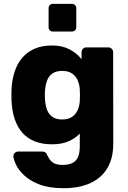

<svg xmlns="http://www.w3.org/2000/svg" viewBox="-20 -769 674 1009"><path d="M314.4 220Q237.2 220 186.7 200.2Q136.2 180.4 106.6 152.1Q76.9 123.9 64.1 96.3Q51.4 68.6 50.4 53Q49.4 42.4 57.3 34.9Q65.3 27.5 75.5 27.5H202.6Q212.5 27.5 218.8 32.3Q225.1 37 229.1 47.9Q234.5 58.9 242.7 70.7Q250.9 82.5 266.6 90.1Q282.4 97.6 309.4 97.6Q339.4 97.6 359.2 88.3Q379 79 389.1 57.6Q399.3 36.1 399.3 0V-67.1Q375.5 -41.9 339.7 -26.2Q303.9 -10.6 253.1 -10.6Q202 -10.6 163.1 -26Q124.1 -41.4 97.9 -71.1Q71.6 -100.8 57.1 -143.8Q42.6 -186.8 40.4 -242.6Q39.4 -269.4 40.4 -295.5Q42.6 -348.9 56.8 -392.2Q71 -435.5 97.6 -466.1Q124.1 -496.7 163.1 -513.4Q202 -530 253.1 -530Q307 -530 345.6 -509.5Q384.3 -489 408.6 -457.9V-494.5Q408.6 -505.1 415.9 -512.6Q423.1 -520 433.8 -520H549.1Q559.7 -520 567.2 -512.6Q574.6 -505.1 574.6 -494.5L575.2 -14.4Q575.2 62.1 544.4 114.1Q513.5 166.1 455.3 193.1Q397.1 220 314.4 220ZM307.2 -141.1Q339.2 -141.1 358.9 -155Q378.6 -168.9 388.3 -190.9Q397.9 -213 399.3 -238.4Q400.3 -249 400.3 -269.1Q400.3 -289.1 399.3 -299.1Q397.9 -324.5 388.3 -346.6Q378.6 -368.6 358.9 -382.5Q339.2 -396.4 307.2 -396.4Q274.2 -396.4 254.7 -382.3Q235.2 -368.1 226.8 -344.3Q218.4 -320.4 216.4 -291.1Q214.7 -268.7 216.4 -246.4Q218.4 -217.1 226.8 -193.2Q235.2 -169.4 254.7 -155.2Q274.2 -141.1 307.2 -141.1ZM258 -603.3Q247.7 -603.3 241.5 -609.4Q235.4 -615.6 235.4 -625.9V-725.7Q235.4 -735.7 241.5 -742.2Q247.7 -748.7 258 -748.7H357.9Q367.9 -748.7 374.4 -742.2Q380.9 -735.7 380.9 -725.7V-625.9Q380.9 -615.6 374.4 -609.4Q367.9 -603.3 357.9 -603.3Z"/></svg>

Font: Rubik Light
Style: Regular
Weight: 300
Designer: Hubert and Fischer
Foundry: Hubert and Fischer
Version: Version 2.300;gftools[0.9.30]